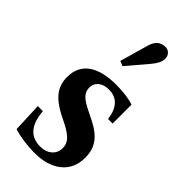

<svg xmlns="http://www.w3.org/2000/svg" viewBox="-266 -913 986 986"><g transform="rotate(45 227.0 -419.5)"><path d="M207 10.5Q171 10.5 129.5 4.5Q88 -1.5 58.5 -11L52 -172H89Q99.5 -33.5 207 -33.5Q247 -33.5 271.2 -54.8Q295.5 -76 295.5 -110.5Q295.5 -138.5 277 -159.5Q258.5 -180.5 214.5 -203.5L168.5 -226.5Q108 -258 80.2 -295Q52.5 -332 52.5 -384Q52.5 -457.5 105.5 -496Q158.5 -534.5 260.5 -534.5Q297.5 -534.5 332 -529.8Q366.5 -525 387 -517V-380H354Q339.5 -490.5 250 -490.5Q214.5 -490.5 193 -472.8Q171.5 -455 171.5 -425.5Q171.5 -399 190.2 -379.2Q209 -359.5 256 -337L303 -313.5Q359.5 -285 385.8 -247.8Q412 -210.5 412 -156.5Q412 -78.5 357.8 -34Q303.5 10.5 207 10.5ZM214.5 -624.5 187.5 -635.5 231.5 -790Q248.5 -850.5 300.5 -850.5Q319 -850.5 331 -838Q343 -825.5 343 -806Q343 -776 311 -738Z"/></g></svg>

Font: Libre Caslon Text SemiBold
Style: Regular
Weight: 600
Designer: Pablo Impallari, Rodrigo Fuenzalida, Katja Schimmel
Foundry: Pablo Impallari, Rodrigo Fuenzalida
Version: Version 2.000